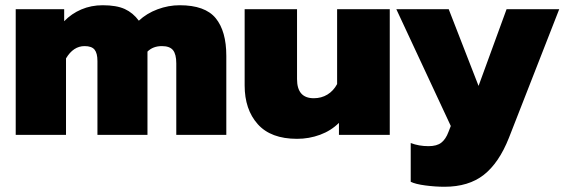

<svg xmlns="http://www.w3.org/2000/svg" viewBox="-20 -515 2155 733"><path d="M40 -480H225V-434Q253 -463 290.5 -479Q328 -495 372 -495Q425 -495 456.5 -480.5Q488 -466 510 -436Q540 -464 581.5 -479.5Q623 -495 666 -495Q763 -495 803.5 -445.5Q844 -396 844 -302V0H653V-273Q653 -308 640.5 -323.5Q628 -339 598 -339Q564 -339 543 -318V0H352V-282Q352 -312 341 -325.5Q330 -339 303 -339Q260 -339 232 -292V0H40Z M914 -189V-480H1114V-213Q1114 -140 1178 -140Q1207 -140 1230 -154Q1253 -168 1267 -194V-480H1468V0H1274V-46Q1244 -16 1202 -0.5Q1160 15 1114 15Q1014 15 964 -41Q914 -97 914 -189Z M1548 179V31Q1579 43 1616 43Q1648 43 1665 29.5Q1682 16 1692 -11L1701 -34L1493 -480H1693L1807 -187L1914 -480H2115L1923 11Q1885 107 1827 152.5Q1769 198 1677 198Q1642 198 1604 193Q1566 188 1548 179Z"/></svg>

Font: Prompt ExtraBold
Style: Regular
Weight: 800
Designer: Katatrad Team
Foundry: CadsonDemak
Version: Version 1.000